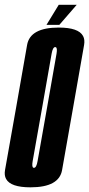

<svg xmlns="http://www.w3.org/2000/svg" viewBox="-51 -798 381 822"><path d="M79.5 4Q-5.5 4 -25 -32Q-33.5 -47.5 -29.5 -70Q-16.5 -144 18 -337.5Q52 -531 65 -605.5Q78 -680 200.5 -680Q285 -680 304.5 -644Q313 -628.5 309 -605.5Q296 -531 262 -337.5Q227.5 -144 214.8 -70Q202 4 79.5 4ZM94.5 -79.5Q105 -79.5 110 -108.8Q115 -138 150.5 -337.5Q186 -540 191 -568Q195 -592 188.5 -595.5Q187 -596.5 185.5 -596.5Q175 -596.5 170 -568.2Q165 -540 129.5 -337.5Q94 -138 89 -109Q84.5 -84 91.5 -80Q93 -79.5 94.5 -79.5ZM148 -691.5 200.5 -777.5H277.5L203 -691.5Z"/></svg>

Font: Anybody UltraCondensed SemiBold
Style: Italic
Weight: 600
Width: 1
Italic angle: -10°
Designer: Tyler Finck
Foundry: Etcetera Type Company
Version: Version 1.010; ttfautohint (v1.8.3) -l 8 -r 50 -G 200 -x 14 